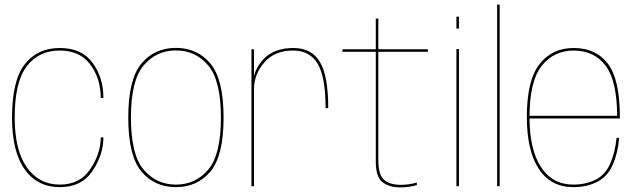

<svg xmlns="http://www.w3.org/2000/svg" viewBox="-20 -805 2764 830"><path d="M238.5 4Q333 4 380 -66.2Q427 -136.5 427 -211H415.5Q415.5 -141.5 370.5 -74.2Q325.5 -7 238.5 -7Q149 -7 96.2 -81.2Q43.5 -155.5 43.5 -296.5Q43.5 -450.5 95.5 -518.5Q147.5 -586.5 238.5 -586.5Q326 -586.5 370.8 -525.5Q415.5 -464.5 415.5 -381.5H427Q427 -469.5 380.2 -533.5Q333.5 -597.5 238.5 -597.5Q141.5 -597.5 86.8 -527Q32 -456.5 32 -296.5Q32 -149.5 86.8 -72.8Q141.5 4 238.5 4Z M740.5 4Q833 4 889.8 -63.8Q946.5 -131.5 946.5 -296.5Q946.5 -462 889.8 -530Q833 -598 740.5 -598Q648 -598 591.2 -530Q534.5 -462 534.5 -296.5Q534.5 -131.5 591.2 -63.8Q648 4 740.5 4ZM740.5 -7Q656 -7 601 -71.5Q546 -136 546 -296.5Q546 -457.5 601 -522.2Q656 -587 740.5 -587Q825 -587 880 -522.2Q935 -457.5 935 -296.5Q935 -136 880 -71.5Q825 -7 740.5 -7Z M1387.5 -337.5H1399Q1399 -476 1363.2 -536.8Q1327.5 -597.5 1248 -597.5Q1164.5 -597.5 1118.8 -549Q1073 -500.5 1073 -434.5L1078 -419.5Q1078 -483.5 1122.5 -535Q1167 -586.5 1247.5 -586.5Q1319 -586.5 1353.2 -529.5Q1387.5 -472.5 1387.5 -337.5ZM1067 0H1078V-461.5V-592H1067Z M1710.5 5Q1748 5 1782 -5V-16Q1748.5 -6 1712.5 -6Q1666 -6 1640.8 -27.2Q1615.5 -48.5 1615.5 -112V-581H1829.5V-592H1615.5V-724.5H1604.5V-592H1460.5V-581H1604.5V-106Q1604.5 -39.5 1633.8 -17.2Q1663 5 1710.5 5Z M1953 0H1964V-593H1953ZM1953 -733V-681.5H1964V-733Z M2129 0H2140V-785H2129Z M2459 4V-7Q2367.5 -7 2318.5 -83Q2269 -158.5 2269 -299Q2269 -453.5 2321.5 -520Q2374 -586.5 2460 -586.5Q2548.5 -586.5 2598 -521Q2647 -456.5 2648 -304.5H2264V-293H2659.5Q2659.5 -298 2659.5 -301.5Q2659.5 -461 2608 -529.5Q2556 -597.5 2460 -597.5Q2367 -597.5 2312.5 -528Q2257.5 -458.5 2257.5 -299Q2257.5 -153.5 2309.5 -74.5Q2361 4 2459 4ZM2459 -7V4Q2516 4 2561 -18.5Q2606 -41 2629 -93Q2651.5 -144.5 2656.5 -209H2645Q2640 -149.5 2618.5 -99Q2596.5 -48.5 2553.5 -27.5Q2510.5 -7 2459 -7Z"/></svg>

Font: Anybody Thin
Style: Regular
Weight: 100
Designer: Tyler Finck
Foundry: Etcetera Type Company
Version: Version 1.114;gftools[0.9.25]